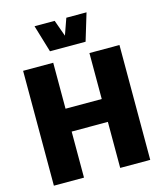

<svg xmlns="http://www.w3.org/2000/svg" viewBox="-139 -1086 1008 1188"><g transform="rotate(-15 364.5 -492.0)"><path d="M481.4 -735.8H673.8V0H481.4V-294.9H249.5V0H56.6V-735.8H249.5V-441.4H481.4ZM196.3 -983.9H325.2L362.8 -878.9L399.9 -983.9H529.3L476.6 -809.6H248.5Z"/></g></svg>

Font: Estedad-FD Black
Style: Regular
Weight: 900
Designer: Amin Abedi
Version: Version 7.3